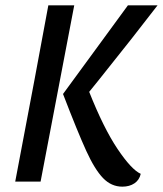

<svg xmlns="http://www.w3.org/2000/svg" viewBox="-20 -680 610 719"><path d="M161 -660H258L132 0H37Q75 -198 109.5 -383Q144 -568 161 -660ZM348 -378 314 -336Q368 -200 420 -122.5Q472 -45 507 -29Q502 -6 483.5 6.5Q465 19 438 19Q397 19 366 -13Q335 -45 303 -115Q271 -185 216 -328L459 -660H570Q485 -549 348 -378Z"/></svg>

Font: Sansita Light Italic
Style: Regular
Weight: 300
Italic angle: -11°
Designer: Pablo Cosgaya
Foundry: Omnibus-Type
Version: Version 1.006